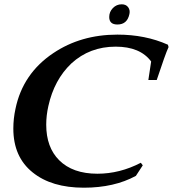

<svg xmlns="http://www.w3.org/2000/svg" viewBox="-20 -858 804 893"><path d="M764 -639Q756 -622 742.5 -584Q729 -546 709 -486H670L683 -572Q632 -641 518 -641Q397 -641 312 -563Q232 -487 205 -365Q195 -321 195 -278Q195 -173 255 -113Q318 -50 433 -50Q537 -50 635 -101L644 -89L612 -40Q511 15 370 15Q220 15 132 -56Q42 -128 42 -260Q42 -306 52 -352Q86 -516 228 -611Q356 -697 526 -697Q656 -697 761 -650ZM582 -793Q572 -744 526 -744Q488 -744 488 -779Q488 -803 505 -820.5Q522 -838 546 -838Q566 -838 576 -824.5Q586 -811 582 -793Z"/></svg>

Font: GFS Didot
Style: Bold Italic
Weight: 700
Italic angle: -12°
Designer: Designed by Takis Katsoulidis and George D. Matthiopoulos.
Foundry: Designed by Takis Katsoulidis and George D. Matthiopoulos.
Version: Version 1.0